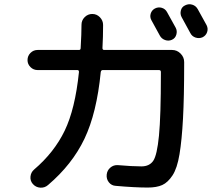

<svg xmlns="http://www.w3.org/2000/svg" viewBox="-20 -856 1040 907"><path d="M712 -816Q728 -824 744.5 -819Q761 -814 769 -799Q804 -736 810 -725Q818 -710 813 -692.5Q808 -675 792 -668Q776 -661 759.5 -667Q743 -673 735 -688Q701 -750 695 -761Q687 -776 692 -792Q697 -808 712 -816ZM855 -831Q871 -839 888 -834Q905 -829 914 -813Q951 -746 956 -737Q964 -721 958.5 -704.5Q953 -688 937 -680Q921 -673 904 -678.5Q887 -684 879 -700Q866 -725 838 -775Q830 -790 834.5 -807Q839 -824 855 -831ZM158 -525Q138 -525 124 -539Q110 -553 110 -572Q110 -592 124 -606Q138 -620 158 -620H353Q361 -620 361 -629Q365 -697 365 -739Q365 -760 380 -775Q395 -790 416 -790Q437 -790 452 -774.5Q467 -759 467 -738Q467 -682 464 -629Q464 -620 472 -620H793Q816 -620 833 -603Q850 -586 850 -563V-555Q850 -398 844.5 -296Q839 -194 828 -127.5Q817 -61 795 -27.5Q773 6 746.5 18Q720 30 678 30Q617 30 527 22Q507 21 494.5 5.5Q482 -10 484 -31Q486 -51 501 -64Q516 -77 536 -76Q605 -70 648 -70Q686 -70 704 -96.5Q722 -123 731 -215.5Q740 -308 740 -505V-516Q740 -525 731 -525H465Q458 -525 456 -516Q437 -322 379 -200.5Q321 -79 207 18Q191 32 170 30.5Q149 29 135 13Q122 -2 124 -22Q126 -42 141 -55Q236 -136 285.5 -238.5Q335 -341 353 -516Q353 -525 346 -525Z"/></svg>

Font: Rounded Mplus 1c Medium
Style: Regular
Weight: 500
Version: Version 1.059.20150529